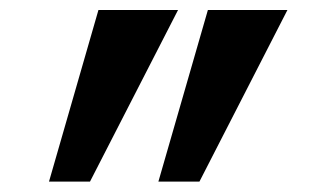

<svg xmlns="http://www.w3.org/2000/svg" viewBox="-20 -713 626 377"><path d="M291 -356.4 388.2 -693.4H544.4L371.6 -356.4ZM76.2 -356.4 173.3 -693.4H329.6L156.7 -356.4Z"/></svg>

Font: Cascadia Mono Medium
Style: Regular
Weight: 500
Monospace: yes
Designer: Aaron Bell
Foundry: Saja Typeworks
Version: Version 2407.024